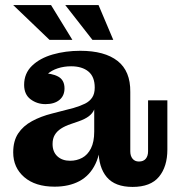

<svg xmlns="http://www.w3.org/2000/svg" viewBox="-20 -724 702 756"><path d="M159 -314Q126 -314 100.5 -333Q75 -352 75 -390Q75 -435 106 -465Q137 -495 187.5 -509.5Q238 -524 296 -524Q392 -524 443 -484Q494 -444 493 -362L353 -379Q353 -422 328 -442.5Q303 -463 260 -463Q232 -463 207.5 -455Q183 -447 166.5 -432Q150 -417 143 -394V-436Q184 -436 209 -422.5Q234 -409 234 -376Q234 -347 214 -330.5Q194 -314 159 -314ZM502 12Q433 12 400.5 -26.5Q368 -65 368 -134V-164H351V-293H347L353 -335V-379L493 -362V-128Q493 -110 502 -99Q511 -88 527 -88Q545 -88 554 -99Q563 -110 563 -128V-329H639V-135Q639 -68 606 -28Q573 12 502 12ZM195 11Q119 11 75.5 -26.5Q32 -64 32 -124Q32 -169 51.5 -198.5Q71 -228 106 -247Q141 -266 185 -277L270 -299Q297 -307 315 -316Q333 -325 343 -340Q353 -355 353 -379L356 -293H351Q345 -278 330 -266.5Q315 -255 289 -246L260 -236Q236 -228 220 -217.5Q204 -207 195.5 -192.5Q187 -178 187 -157Q187 -126 206 -108.5Q225 -91 256 -91Q282 -91 303.5 -102.5Q325 -114 338 -139.5Q351 -165 351 -206L377 -197Q378 -125 356 -79Q334 -33 293 -11Q252 11 195 11ZM175 -567 32 -704H181L265 -567ZM344 -567 237 -704H368L426 -567Z"/></svg>

Font: Montagu Slab 144pt SemiBold
Style: Regular
Weight: 600
Version: Version 1.000